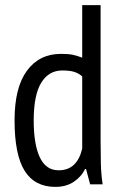

<svg xmlns="http://www.w3.org/2000/svg" viewBox="-20 -720 473 752"><path d="M374 -172Q374 -121 375 -79.5Q376 -38 382 2H333L317 -58H313Q299 -28 269 -8Q239 12 197 12Q116 12 76.5 -51Q37 -114 37 -249Q37 -377 85.5 -443Q134 -509 219 -509Q248 -509 265 -505.5Q282 -502 302 -494V-700H374ZM302 -421Q288 -433 270.5 -438.5Q253 -444 224 -444Q171 -444 141.5 -396Q112 -348 112 -248Q112 -204 117.5 -168.5Q123 -133 134.5 -107Q146 -81 164.5 -67Q183 -53 210 -53Q282 -53 302 -138Z"/></svg>

Font: PT Sans Narrow
Style: Regular
Weight: 400
Width: 3
Designer: A.Korolkova, O.Umpeleva, V.Yefimov
Foundry: ParaType Ltd
Version: Version 2.003W OFL